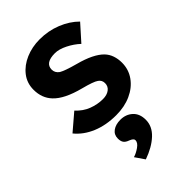

<svg xmlns="http://www.w3.org/2000/svg" viewBox="-245 -622 979 979"><g transform="rotate(-45 244.5 -132.0)"><path d="M249 10Q176 10 118.5 -14Q61 -38 25 -82L114 -158Q144 -125 182 -110.5Q220 -96 259 -96Q288 -96 306 -109.5Q324 -123 324 -146Q324 -168 306 -180Q288 -193 222 -210Q121 -236 79 -281Q42 -320 42 -380Q42 -428 70 -464Q98 -500 144.5 -520Q191 -540 246 -540Q308 -540 363 -518Q418 -496 456 -458L380 -373Q352 -399 316 -417Q280 -435 251 -435Q180 -435 180 -387Q180 -364 201 -349Q211 -343 233 -335Q255 -327 292 -317Q386 -292 426 -251Q443 -233 451 -209.5Q459 -186 459 -159Q459 -110 431.5 -71.5Q404 -33 356.5 -11.5Q309 10 249 10ZM196 276 161 225Q182 219 205 203Q228 187 228 169Q228 157 205 148Q185 141 177.5 130Q170 119 170 100Q170 72 191.5 56.5Q213 41 247 41Q286 41 312.5 65Q339 89 339 133Q339 180 300 216.5Q261 253 196 276Z"/></g></svg>

Font: Readex Pro SemiBold
Style: Regular
Weight: 600
Designer: Bonnie Shaver-Troup, Thomas Jockin
Foundry: Lexend
Version: Version 1.204; ttfautohint (v1.8.4.7-5d5b)